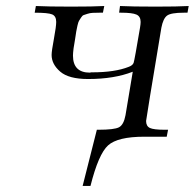

<svg xmlns="http://www.w3.org/2000/svg" viewBox="-20 -450 641 632"><path d="M94.2 -408.2 98.1 -430.2Q137.2 -428.2 213.9 -428.2Q287.1 -428.2 323.2 -430.2L318.8 -408.2H307.1Q293.9 -408.2 284.9 -407.7Q275.9 -407.2 267.8 -404.5Q259.8 -401.9 255.4 -400.4Q251 -398.9 246.6 -391.8Q242.2 -384.8 240 -381.3Q237.8 -377.9 234.9 -365.5Q231.9 -353 231 -346.4Q230 -339.8 227.1 -320.8Q224.1 -301.8 222.2 -291Q220.2 -274.9 220.2 -267.1Q220.2 -210.9 275.9 -210.9Q277.8 -210.9 279.8 -211.9H283.2Q358.4 -211.9 403.8 -230Q417 -234.9 419.9 -243.4Q422.9 -252 440.9 -358.9Q442.9 -371.1 442.9 -377.9Q442.9 -396 429 -402.1Q415 -408.2 378.9 -408.2H372.1L375 -430.2Q414.1 -428.2 492.2 -428.2Q565.4 -428.2 601.1 -430.2L597.2 -408.2H585Q543 -408.2 530 -398.7Q517.1 -389.2 511.2 -358.9Q461.4 -60.1 460.9 -51.8Q460.9 -34.7 473.4 -28.8Q485.8 -22.9 522 -22.9H533.2L528.8 0H455.1Q367.2 0 335.7 28.6Q304.2 57.1 277.8 162.1H252L298.8 -22.9H304.2Q356 -22.9 371.6 -31Q387.2 -39.1 393.1 -70.8L417 -213.9Q356 -189.9 270 -189.9Q206.1 -189.9 178 -214.4Q149.9 -238.8 149.9 -269Q149.9 -282.2 157.5 -322.5Q165 -362.8 165 -377.9Q165 -397 151.6 -402.6Q138.2 -408.2 94.2 -408.2Z"/></svg>

Font: CMU Serif Extra
Style: RomanSlanted
Weight: 500
Italic angle: -9.46001°
Version: Version 0.7.0